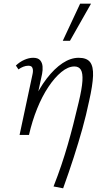

<svg xmlns="http://www.w3.org/2000/svg" viewBox="-20 -731 570 1040"><path d="M270 279Q294 218 312.5 163Q331 108 346.5 54.5Q362 1 376.5 -55.5Q391 -112 406 -176Q424 -251 426.5 -293Q429 -335 418 -353Q407 -371 383 -371Q349 -371 312.5 -341Q276 -311 242 -260Q208 -209 181 -142Q154 -75 137 0H98Q121 -97 156 -174Q191 -251 233 -305.5Q275 -360 319 -389Q363 -418 406 -418Q450 -418 468 -394.5Q486 -371 484 -320Q482 -269 463 -185Q447 -108 426 -33Q405 42 379.5 121Q354 200 322 289ZM86 0 156 -328Q158 -336 158.5 -347Q159 -358 154 -366.5Q149 -375 133 -375Q120 -375 106 -369.5Q92 -364 80 -355L66 -376Q87 -396 112 -407Q137 -418 160 -418Q186 -418 197.5 -404.5Q209 -391 210.5 -371Q212 -351 208 -331L137 0ZM320 -510 414 -711H473L359 -510Z"/></svg>

Font: Ysabeau Office Light
Style: Italic
Weight: 300
Italic angle: -12°
Designer: Christian Thalmann (Catharsis Fonts)
Version: Version 2.001;gftools[0.9.30]; featfreeze: tnum,lnum,ss02